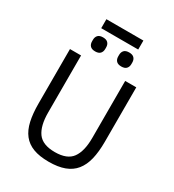

<svg xmlns="http://www.w3.org/2000/svg" viewBox="-232 -1117 1141 1259"><g transform="rotate(30 339.0 -487.5)"><path d="M172 -698V-266Q172 -166 209 -114.5Q246 -63 339 -63Q432 -63 469 -114.5Q506 -166 506 -266V-698H590V-286Q590 -210 576.5 -154Q563 -98 533 -61Q503 -24 454.5 -6Q406 12 336 12Q266 12 218.5 -6Q171 -24 142 -61Q113 -98 100.5 -154Q88 -210 88 -286V-698ZM197 -987H477V-919H197ZM238 -767Q212 -767 200 -780Q188 -793 188 -814V-826Q188 -847 200 -860Q212 -873 238 -873Q264 -873 276 -860Q288 -847 288 -826V-814Q288 -793 276 -780Q264 -767 238 -767ZM436 -767Q410 -767 398 -780Q386 -793 386 -814V-826Q386 -847 398 -860Q410 -873 436 -873Q462 -873 474 -860Q486 -847 486 -826V-814Q486 -793 474 -780Q462 -767 436 -767Z"/></g></svg>

Font: IBM Plex Sans
Style: Regular
Weight: 400
Designer: Mike Abbink, Paul van der Laan, Pieter van Rosmalen
Foundry: Bold Monday
Version: Version 3.005